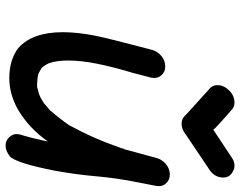

<svg xmlns="http://www.w3.org/2000/svg" viewBox="-104 -706 840 671"><g transform="rotate(90 315.5 -371.0)"><path d="M489 29Q471 29 459 15Q449 4 449 -10Q449 -14 450 -19Q465 -69 475 -119Q429 -53 363 -14Q309 16 254 16Q190 16 149 -15Q93 -64 93 -171Q93 -221 105 -283Q115 -333 154 -480Q159 -501 175.5 -515Q192 -529 213 -529Q232 -529 244 -515Q253 -505 253 -490Q253 -485 252 -480L235 -415Q216 -353 203 -290Q192 -234 192 -190Q192 -161 197 -138Q199 -130 201 -124Q203 -118 207 -112Q207 -110 218 -97Q226 -92 235.5 -87Q245 -82 280 -81Q287 -81 294 -84Q314 -88 328 -97L343 -106H342L368 -128L369 -130Q396 -161 418 -193Q465 -279 496 -370Q497 -371 498 -374Q499 -383 502 -386L532 -496Q537 -517 553.5 -531Q570 -545 591 -545Q610 -545 622 -531Q631 -521 631 -506Q631 -501 630 -496L619 -440Q603 -362 596.5 -287Q590 -212 576 -138Q550 -7 527 14Q508 29 489 29ZM413 -586Q394 -586 382 -601L295 -680Q278 -692 278 -712Q278 -717 279 -722Q282 -735 291 -746Q311 -771 339 -771Q351 -771 361 -764Q427 -707 434 -697Q436 -698 535 -764Q547 -771 559 -771Q566 -771 572 -769Q601 -758 601 -732Q601 -727 600 -721Q595 -695 567 -679L451 -601Q432 -586 413 -586Z"/></g></svg>

Font: Bad Comic
Style: Italic
Weight: 400
Italic angle: -11°
Designer: GGBotNet
Foundry: GGBotNet
Version: 0.95